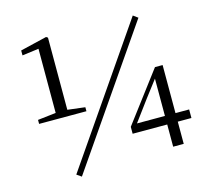

<svg xmlns="http://www.w3.org/2000/svg" viewBox="-108 -864 1108 1019"><g transform="rotate(-15 445.5 -354.5)"><path d="M73 -301V-323L178 -335H234L333 -323V-301ZM173 -301V-687L82 -675V-702L228 -737L237 -731V-301ZM729 0V-139V-154V-383H722L755 -408L659 -282L565 -155L570 -181V-169H862V-122H539V-160L745 -433H787V0ZM220 28 194 10 702 -728 728 -709Z"/></g></svg>

Font: Noto Serif KR ExtraLight
Style: Regular
Weight: 400
Version: Version 2.002-H1;hotconv 1.1.0;makeotfexe 2.6.0